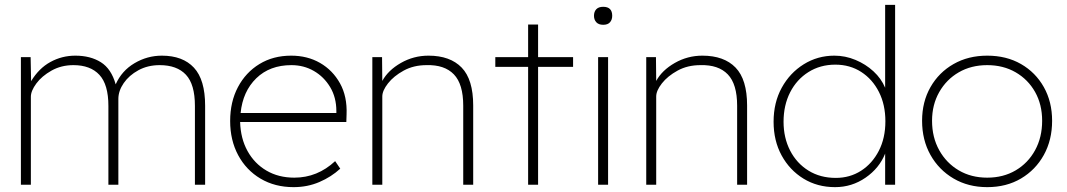

<svg xmlns="http://www.w3.org/2000/svg" viewBox="-20 -760 4389 790"><path d="M66 0V-525H106L108 -426Q140 -479 187.5 -505Q235 -531 290 -531Q352 -531 395 -504Q438 -477 456 -413Q481 -469 533.5 -500Q586 -531 646 -531Q732 -531 778 -481.5Q824 -432 824 -325V0H782V-324Q782 -413 745 -452.5Q708 -492 637 -492Q588 -492 549.5 -471Q511 -450 489 -418Q467 -386 467 -353V0H426V-324Q426 -412 389 -452Q352 -492 282 -492Q232 -492 192 -469.5Q152 -447 129.5 -416.5Q107 -386 107 -362V0Z M1188 10Q1111 10 1052 -25Q993 -60 960 -121.5Q927 -183 927 -262Q927 -341 959 -401.5Q991 -462 1047.5 -496.5Q1104 -531 1178 -531Q1245 -531 1297 -501Q1349 -471 1379 -417Q1409 -363 1406 -289L1405 -258H968Q970 -190 998.5 -138.5Q1027 -87 1076.5 -58Q1126 -29 1191 -29Q1286 -29 1359 -97L1380 -66Q1343 -32 1294 -11Q1245 10 1188 10ZM1179 -492Q1090 -492 1034.5 -438Q979 -384 970 -295H1364V-303Q1364 -359 1338.5 -401.5Q1313 -444 1271.5 -468Q1230 -492 1179 -492Z M1512 0V-525H1552L1553 -427Q1577 -471 1629.5 -501Q1682 -531 1743 -531Q1832 -531 1879.5 -482Q1927 -433 1927 -326V0H1886V-325Q1886 -414 1847.5 -454Q1809 -494 1735 -492Q1682 -492 1641 -469.5Q1600 -447 1576.5 -417Q1553 -387 1553 -363V0Z M2153 0V-485H2018V-525H2153V-659H2194V-525H2338V-485H2194V0Z M2462 -658Q2443 -658 2433.5 -668.5Q2424 -679 2424 -695Q2424 -712 2433.5 -722Q2443 -732 2462 -732Q2499 -732 2499 -695Q2499 -679 2490 -668.5Q2481 -658 2462 -658ZM2441 0V-525H2482V0Z M2639 0V-525H2679L2680 -427Q2704 -471 2756.5 -501Q2809 -531 2870 -531Q2959 -531 3006.5 -482Q3054 -433 3054 -326V0H3013V-325Q3013 -414 2974.5 -454Q2936 -494 2862 -492Q2809 -492 2768 -469.5Q2727 -447 2703.5 -417Q2680 -387 2680 -363V0Z M3416 10Q3343 10 3286 -25Q3229 -60 3196 -120.5Q3163 -181 3163 -259Q3163 -338 3196.5 -399Q3230 -460 3287 -495.5Q3344 -531 3413 -531Q3458 -531 3500 -513.5Q3542 -496 3574 -466.5Q3606 -437 3622 -399V-740H3663V0H3622V-128Q3598 -68 3541.5 -29Q3485 10 3416 10ZM3419 -28Q3477 -28 3523 -57.5Q3569 -87 3596 -139.5Q3623 -192 3623 -261Q3623 -329 3596.5 -381.5Q3570 -434 3523.5 -464Q3477 -494 3417 -494Q3355 -494 3306.5 -463.5Q3258 -433 3231 -380Q3204 -327 3204 -259Q3204 -193 3231 -140.5Q3258 -88 3306.5 -58Q3355 -28 3419 -28Z M4042 10Q3964 10 3903.5 -25.5Q3843 -61 3808.5 -122.5Q3774 -184 3774 -263Q3774 -341 3808.5 -401.5Q3843 -462 3903.5 -496.5Q3964 -531 4042 -531Q4121 -531 4181 -496.5Q4241 -462 4275 -401.5Q4309 -341 4309 -263Q4309 -184 4275 -122.5Q4241 -61 4181 -25.5Q4121 10 4042 10ZM4042 -29Q4108 -29 4159 -59Q4210 -89 4239 -142Q4268 -195 4268 -263Q4268 -330 4239 -381.5Q4210 -433 4159 -462.5Q4108 -492 4042 -492Q3976 -492 3925 -462.5Q3874 -433 3844.5 -381Q3815 -329 3815 -263Q3815 -195 3844.5 -142Q3874 -89 3925 -59Q3976 -29 4042 -29Z"/></svg>

Font: Readex Pro Light
Style: Regular
Weight: 300
Designer: Bonnie Shaver-Troup, Thomas Jockin
Foundry: Lexend
Version: Version 1.200; ttfautohint (v1.8.3)